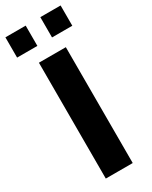

<svg xmlns="http://www.w3.org/2000/svg" viewBox="-252 -927 774 976"><g transform="rotate(-30 135.0 -438.5)"><path d="M56 0V-680H214V0ZM178 -758V-877H297V-758ZM-27 -758V-877H92V-758Z"/></g></svg>

Font: Cairo Play ExtraBold
Style: Regular
Weight: 800
Version: Version 3.119